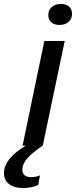

<svg xmlns="http://www.w3.org/2000/svg" viewBox="-97 -736 384 970"><path d="M127 -529H230L119 0H118Q65 36 40.5 64.5Q16 93 16 121Q16 159 61 159Q84 159 105 150L96 199Q81 206 60 210Q39 214 19 214Q-26 214 -51.5 194Q-77 174 -77 138Q-77 66 33 0H17ZM147 -660Q147 -685 164.5 -700.5Q182 -716 211 -716Q237 -716 252 -702.5Q267 -689 267 -666Q267 -641 249.5 -625.5Q232 -610 203 -610Q177 -610 162 -623.5Q147 -637 147 -660Z"/></svg>

Font: Mona Sans Medium
Style: Italic
Weight: 500
Italic angle: -11.7°
Designer: Deni Anggara
Foundry: GitHub
Version: Version 2.000